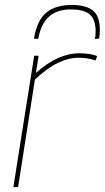

<svg xmlns="http://www.w3.org/2000/svg" viewBox="-20 -755 423 775"><path d="M136 -530 125 -461Q172 -502 215 -521Q258 -540 299 -540Q321 -540 340 -537Q359 -534 372 -529L366 -511Q333 -522 297 -522Q258 -522 214.5 -501.5Q171 -481 121 -434L53 0H34L118 -530ZM270 -735Q327 -735 355 -712.5Q383 -690 383 -635Q383 -614 380 -599L363 -598Q365 -607 365.5 -615.5Q366 -624 366 -634Q364 -681 339.5 -699Q315 -717 267 -717Q212 -717 179 -689Q146 -661 134 -598L117 -599Q130 -675 168 -705Q206 -735 270 -735Z"/></svg>

Font: Georama Thin
Style: Italic
Weight: 100
Italic angle: -9°
Designer: Jean-Baptiste Levee
Foundry: Production Type
Version: Version 1.000